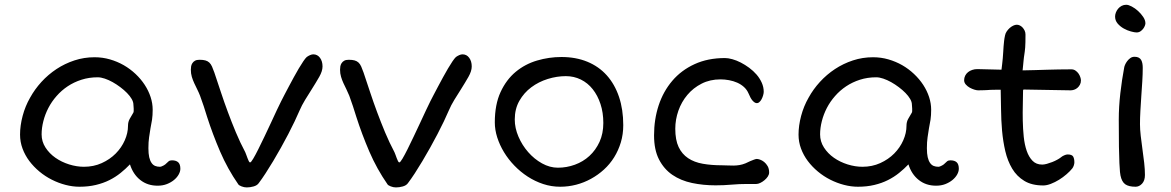

<svg xmlns="http://www.w3.org/2000/svg" viewBox="-20 -778 4957 813"><path d="M64.9 -208Q64.9 -246.1 75.9 -287.4Q86.9 -328.6 107.4 -364.3Q127 -399.9 155.5 -431.2Q184.1 -462.4 219.2 -485.6Q254.4 -508.8 295.2 -522.2Q335.9 -535.6 380.4 -535.6Q414.1 -535.6 445.3 -526.6Q476.6 -517.6 503.9 -502Q531.2 -486.3 554 -464.8Q576.7 -443.4 592.8 -418.7Q608.9 -394 617.7 -367.2Q626.5 -340.3 626.5 -313.5Q626.5 -289.6 623.8 -271.2Q621.1 -252.9 617.2 -234.9Q614.3 -216.3 611.3 -196.5Q608.4 -176.8 608.4 -150.4Q608.4 -127.4 611.8 -112.5Q615.2 -97.7 621.6 -88.4Q627.9 -79.1 637 -75.4Q646 -71.8 657.2 -71.8Q660.2 -71.8 664.6 -73.5Q668.9 -75.2 672.9 -77.4Q676.8 -79.6 679.7 -81.8Q682.6 -84 683.6 -85.4Q689 -90.8 694.1 -95Q699.2 -99.1 708 -99.1Q725.6 -99.1 734.6 -90.8Q743.7 -82.5 743.7 -63.5Q743.7 -51.8 736.6 -39.1Q729.5 -26.4 716.8 -15.9Q704.1 -5.4 686.5 1.5Q668.9 8.3 647.5 8.3Q604.5 8.3 574 -15.9Q543.5 -40 530.3 -82Q512.2 -63 490.7 -45.7Q469.2 -28.3 443.4 -15.4Q417.5 -2.4 386 5.1Q354.5 12.7 316.4 12.7Q287.6 12.7 257.6 4.9Q227.5 -2.9 199.5 -17.1Q171.4 -31.2 147 -51.5Q122.6 -71.8 104.2 -96.2Q85.9 -120.6 75.4 -148.9Q64.9 -177.2 64.9 -208ZM156.2 -209Q156.2 -178.7 172.6 -153.3Q189 -127.9 214.8 -109.9Q240.7 -91.8 272.7 -81.8Q304.7 -71.8 335.4 -71.8Q376.5 -71.8 410.9 -87.4Q445.3 -103 470 -127.9Q494.6 -152.8 508.3 -183.8Q522 -214.8 522 -245.1Q522 -262.2 529.5 -275.1Q537.1 -288.1 543.9 -299.8Q545.9 -302.2 546.1 -307.4Q546.4 -312.5 546.1 -318.1Q545.9 -323.7 545.4 -328.6Q544.9 -333.5 544.9 -335.4Q544.9 -346.2 537.6 -358.9Q530.3 -371.6 517.8 -384.3Q505.4 -397 489.5 -408.9Q473.6 -420.9 457 -430.2Q440.4 -439.5 423.8 -445.1Q407.2 -450.7 394 -450.7Q356.9 -450.7 325 -440.4Q293 -430.2 266.6 -412.6Q240.2 -395 219.5 -371.3Q198.7 -347.7 184.8 -320.8Q170.9 -293.9 163.6 -265.1Q156.2 -236.3 156.2 -209Z M989.3 2.9Q943.8 -62.5 912.1 -136.2Q880.4 -210 856.9 -283.2Q850.1 -305.2 842.8 -327.9Q835.4 -350.6 827.1 -372.6Q821.8 -386.2 815.2 -399.4Q808.6 -412.6 802.5 -425.8Q796.4 -439 792.2 -452.9Q788.1 -466.8 788.1 -482.9Q788.1 -489.7 789.3 -497.1Q790.5 -504.4 794.7 -510.7Q798.8 -517.1 805.9 -521Q813 -524.9 824.7 -524.9Q839.8 -524.9 849.6 -522.2Q859.4 -519.5 866.2 -513.2Q873 -506.8 877.7 -496.3Q882.3 -485.8 887.7 -470.7Q901.4 -430.2 915.3 -387.9Q929.2 -345.7 945.1 -303Q960.9 -260.3 978.8 -217.5Q996.6 -174.8 1018.6 -133.3Q1020.5 -129.4 1022.9 -122.3Q1025.4 -115.2 1028.1 -108.2Q1030.8 -101.1 1033.4 -95.7Q1036.1 -90.3 1039.1 -90.3Q1043 -90.3 1052.2 -106Q1061.5 -121.6 1073.7 -146Q1085.9 -170.4 1100.1 -200.2Q1114.3 -230 1127.7 -258.8Q1141.1 -287.6 1152.3 -311.8Q1163.6 -335.9 1170.4 -349.1Q1175.8 -359.9 1184.3 -376.2Q1192.9 -392.6 1203.1 -411.9Q1213.4 -431.2 1224.1 -450.9Q1234.9 -470.7 1245.1 -488Q1255.4 -505.4 1264.2 -518.3Q1272.9 -531.2 1278.8 -536.6Q1285.6 -541.5 1293 -544.7Q1300.3 -547.9 1306.6 -547.9Q1324.2 -547.9 1335 -533.2Q1345.7 -518.6 1345.7 -496.6Q1345.7 -477.1 1331.8 -452.6Q1317.9 -428.2 1299.3 -398.9Q1286.1 -378.4 1272 -355.2Q1257.8 -332 1248.5 -310.1Q1239.7 -289.6 1227.5 -263.9Q1215.3 -238.3 1200.7 -210.2Q1186 -182.1 1169.7 -152.8Q1153.3 -123.5 1137 -96.2Q1120.6 -68.8 1104.7 -44.4Q1088.9 -20 1075.2 -2Q1068.4 7.3 1053.7 11.5Q1039.1 15.6 1024.9 15.6Q1013.7 15.6 1002.7 11.2Q991.7 6.8 989.3 2.9Z M1621.1 2.9Q1575.7 -62.5 1543.9 -136.2Q1512.2 -210 1488.8 -283.2Q1481.9 -305.2 1474.6 -327.9Q1467.3 -350.6 1459 -372.6Q1453.6 -386.2 1447 -399.4Q1440.4 -412.6 1434.3 -425.8Q1428.2 -439 1424.1 -452.9Q1419.9 -466.8 1419.9 -482.9Q1419.9 -489.7 1421.1 -497.1Q1422.4 -504.4 1426.5 -510.7Q1430.7 -517.1 1437.7 -521Q1444.8 -524.9 1456.5 -524.9Q1471.7 -524.9 1481.4 -522.2Q1491.2 -519.5 1498 -513.2Q1504.9 -506.8 1509.5 -496.3Q1514.2 -485.8 1519.5 -470.7Q1533.2 -430.2 1547.1 -387.9Q1561 -345.7 1576.9 -303Q1592.8 -260.3 1610.6 -217.5Q1628.4 -174.8 1650.4 -133.3Q1652.3 -129.4 1654.8 -122.3Q1657.2 -115.2 1659.9 -108.2Q1662.6 -101.1 1665.3 -95.7Q1668 -90.3 1670.9 -90.3Q1674.8 -90.3 1684.1 -106Q1693.4 -121.6 1705.6 -146Q1717.8 -170.4 1731.9 -200.2Q1746.1 -230 1759.5 -258.8Q1772.9 -287.6 1784.2 -311.8Q1795.4 -335.9 1802.2 -349.1Q1807.6 -359.9 1816.2 -376.2Q1824.7 -392.6 1835 -411.9Q1845.2 -431.2 1856 -450.9Q1866.7 -470.7 1877 -488Q1887.2 -505.4 1896 -518.3Q1904.8 -531.2 1910.6 -536.6Q1917.5 -541.5 1924.8 -544.7Q1932.1 -547.9 1938.5 -547.9Q1956.1 -547.9 1966.8 -533.2Q1977.5 -518.6 1977.5 -496.6Q1977.5 -477.1 1963.6 -452.6Q1949.7 -428.2 1931.2 -398.9Q1918 -378.4 1903.8 -355.2Q1889.6 -332 1880.4 -310.1Q1871.6 -289.6 1859.4 -263.9Q1847.2 -238.3 1832.5 -210.2Q1817.9 -182.1 1801.5 -152.8Q1785.2 -123.5 1768.8 -96.2Q1752.4 -68.8 1736.6 -44.4Q1720.7 -20 1707 -2Q1700.2 7.3 1685.5 11.5Q1670.9 15.6 1656.7 15.6Q1645.5 15.6 1634.5 11.2Q1623.5 6.8 1621.1 2.9Z M2075.2 -259.8Q2075.2 -335.4 2099.6 -388.2Q2124 -440.9 2163.8 -473.9Q2203.6 -506.8 2254.2 -521.7Q2304.7 -536.6 2357.4 -536.6Q2418.5 -536.6 2467 -516.6Q2515.6 -496.6 2549.3 -459Q2583 -421.4 2601.1 -367.9Q2619.1 -314.5 2619.1 -248Q2619.1 -209.5 2608.9 -175.3Q2598.6 -141.1 2580.6 -112.1Q2562.5 -83 2537.4 -60.1Q2512.2 -37.1 2482.4 -20.8Q2452.6 -4.4 2419.4 4.2Q2386.2 12.7 2352.1 12.7Q2314.9 12.7 2280 1.2Q2245.1 -10.3 2214.4 -30.3Q2183.6 -50.3 2158 -76.9Q2132.3 -103.5 2114 -133.8Q2095.7 -164.1 2085.4 -196.3Q2075.2 -228.5 2075.2 -259.8ZM2159.7 -272Q2159.7 -235.8 2175.3 -199.5Q2190.9 -163.1 2216.6 -133.8Q2242.2 -104.5 2275.1 -86.2Q2308.1 -67.9 2342.3 -67.9Q2379.4 -67.9 2414.3 -80.6Q2449.2 -93.3 2475.8 -117.7Q2502.4 -142.1 2518.6 -177.2Q2534.7 -212.4 2534.7 -257.3Q2534.7 -301.3 2522.7 -337.6Q2510.7 -374 2489.7 -400.4Q2468.8 -426.8 2439.5 -441.2Q2410.2 -455.6 2376 -455.6Q2337.9 -455.6 2299.3 -443.6Q2260.7 -431.6 2229.7 -408.4Q2198.7 -385.3 2179.2 -351.1Q2159.7 -316.9 2159.7 -272Z M2749.5 -205.1Q2749.5 -272.5 2769 -331.8Q2788.6 -391.1 2826.7 -435.8Q2864.7 -480.5 2920.9 -506.3Q2977.1 -532.2 3049.8 -532.2Q3063.5 -532.2 3081.1 -527.3Q3098.6 -522.5 3116.7 -513.2Q3134.8 -503.9 3152.3 -491Q3169.9 -478 3183.6 -462.2Q3197.3 -446.3 3205.6 -427.7Q3213.9 -409.2 3213.9 -389.2Q3213.9 -383.3 3211.4 -374.5Q3209 -365.7 3204.8 -357.9Q3200.7 -350.1 3194.8 -345.2Q3189 -340.3 3181.9 -341.6Q3174.8 -342.8 3166.5 -352.1Q3158.2 -361.3 3149.4 -382.8Q3142.6 -398.4 3130.1 -409.7Q3117.7 -420.9 3101.6 -428Q3085.4 -435.1 3067.1 -438.5Q3048.8 -441.9 3030.8 -441.9Q2986.3 -441.9 2950.9 -423.8Q2915.5 -405.8 2890.6 -376.2Q2865.7 -346.7 2852.5 -309.1Q2839.4 -271.5 2839.4 -232.9Q2839.4 -185.5 2853.5 -155.5Q2867.7 -125.5 2893.8 -108.2Q2919.9 -90.8 2956.3 -84.5Q2992.7 -78.1 3037.1 -78.1Q3050.3 -78.1 3062.7 -77.4Q3075.2 -76.7 3087.2 -76.9Q3099.1 -77.1 3111.3 -79.1Q3123.5 -81.1 3136.7 -86.4Q3147.5 -91.3 3156.7 -95.7Q3165 -99.1 3172.9 -102.1Q3180.7 -105 3184.6 -105Q3189.5 -105 3198.2 -102.1Q3207 -99.1 3215.6 -92.3Q3224.1 -85.4 3230.5 -74.5Q3236.8 -63.5 3236.8 -47.4Q3236.8 -39.1 3231.2 -30.5Q3225.6 -22 3217 -14.9Q3208.5 -7.8 3199.2 -3.4Q3189.9 1 3182.6 1H3144Q3109.9 1 3077.4 3.9Q3044.9 6.8 3009.8 6.8Q2957.5 6.8 2910.2 -3.2Q2862.8 -13.2 2827.1 -37.6Q2791.5 -62 2770.5 -102.8Q2749.5 -143.6 2749.5 -205.1Z M3361.3 -208Q3361.3 -246.1 3372.3 -287.4Q3383.3 -328.6 3403.8 -364.3Q3423.3 -399.9 3451.9 -431.2Q3480.5 -462.4 3515.6 -485.6Q3550.8 -508.8 3591.6 -522.2Q3632.3 -535.6 3676.8 -535.6Q3710.4 -535.6 3741.7 -526.6Q3772.9 -517.6 3800.3 -502Q3827.6 -486.3 3850.3 -464.8Q3873 -443.4 3889.2 -418.7Q3905.3 -394 3914.1 -367.2Q3922.9 -340.3 3922.9 -313.5Q3922.9 -289.6 3920.2 -271.2Q3917.5 -252.9 3913.6 -234.9Q3910.6 -216.3 3907.7 -196.5Q3904.8 -176.8 3904.8 -150.4Q3904.8 -127.4 3908.2 -112.5Q3911.6 -97.7 3918 -88.4Q3924.3 -79.1 3933.3 -75.4Q3942.4 -71.8 3953.6 -71.8Q3956.5 -71.8 3960.9 -73.5Q3965.3 -75.2 3969.2 -77.4Q3973.1 -79.6 3976.1 -81.8Q3979 -84 3980 -85.4Q3985.4 -90.8 3990.5 -95Q3995.6 -99.1 4004.4 -99.1Q4022 -99.1 4031 -90.8Q4040 -82.5 4040 -63.5Q4040 -51.8 4033 -39.1Q4025.9 -26.4 4013.2 -15.9Q4000.5 -5.4 3982.9 1.5Q3965.3 8.3 3943.8 8.3Q3900.9 8.3 3870.4 -15.9Q3839.8 -40 3826.7 -82Q3808.6 -63 3787.1 -45.7Q3765.6 -28.3 3739.7 -15.4Q3713.9 -2.4 3682.4 5.1Q3650.9 12.7 3612.8 12.7Q3584 12.7 3554 4.9Q3523.9 -2.9 3495.8 -17.1Q3467.8 -31.2 3443.4 -51.5Q3418.9 -71.8 3400.6 -96.2Q3382.3 -120.6 3371.8 -148.9Q3361.3 -177.2 3361.3 -208ZM3452.6 -209Q3452.6 -178.7 3469 -153.3Q3485.4 -127.9 3511.2 -109.9Q3537.1 -91.8 3569.1 -81.8Q3601.1 -71.8 3631.8 -71.8Q3672.9 -71.8 3707.3 -87.4Q3741.7 -103 3766.4 -127.9Q3791 -152.8 3804.7 -183.8Q3818.4 -214.8 3818.4 -245.1Q3818.4 -262.2 3825.9 -275.1Q3833.5 -288.1 3840.3 -299.8Q3842.3 -302.2 3842.5 -307.4Q3842.8 -312.5 3842.5 -318.1Q3842.3 -323.7 3841.8 -328.6Q3841.3 -333.5 3841.3 -335.4Q3841.3 -346.2 3834 -358.9Q3826.7 -371.6 3814.2 -384.3Q3801.8 -397 3785.9 -408.9Q3770 -420.9 3753.4 -430.2Q3736.8 -439.5 3720.2 -445.1Q3703.6 -450.7 3690.4 -450.7Q3653.3 -450.7 3621.3 -440.4Q3589.4 -430.2 3563 -412.6Q3536.6 -395 3515.9 -371.3Q3495.1 -347.7 3481.2 -320.8Q3467.3 -293.9 3460 -265.1Q3452.6 -236.3 3452.6 -209Z M4397.5 7.3Q4349.1 7.3 4317.4 -12Q4285.6 -31.2 4266.1 -63.7Q4246.6 -96.2 4236.8 -137.9Q4227.1 -179.7 4223.1 -224.9Q4219.2 -270 4218.8 -314.9Q4218.3 -359.9 4217.3 -397.9Q4204.1 -397.9 4193.6 -397.9Q4183.1 -397.9 4172.9 -397.5Q4167 -397 4162.1 -396.7Q4157.2 -396.5 4151.6 -396.2Q4146 -396 4138.9 -395.8Q4131.8 -395.5 4121.6 -395.5Q4115.7 -395.5 4106 -398.4Q4096.2 -401.4 4086.4 -406.7Q4076.7 -412.1 4069.6 -420.2Q4062.5 -428.2 4062.5 -438.5Q4062.5 -448.7 4066.9 -457.5Q4071.3 -466.3 4078.9 -472.4Q4086.4 -478.5 4096.7 -481.9Q4106.9 -485.4 4118.2 -485.4L4220.7 -482.9Q4222.2 -495.1 4223.6 -507.3Q4225.1 -519.5 4226.1 -531.2Q4227.5 -545.4 4228 -557.6Q4228.5 -569.8 4229.5 -581.3Q4230.5 -592.8 4231.7 -604.2Q4232.9 -615.7 4235.8 -628.4Q4237.3 -636.7 4242.7 -644.8Q4248 -652.8 4255.1 -659.2Q4262.2 -665.5 4270.3 -669.4Q4278.3 -673.3 4285.6 -673.3Q4291.5 -673.3 4297.9 -670.4Q4304.2 -667.5 4309.6 -661.9Q4314.9 -656.2 4318.6 -648.7Q4322.3 -641.1 4322.3 -631.8Q4322.3 -612.3 4322 -599.1Q4321.8 -585.9 4321 -576.7Q4320.3 -567.4 4319.3 -560.5Q4318.4 -553.7 4317.4 -546.9Q4316.4 -541.5 4315.7 -535.4Q4314.9 -529.3 4314.2 -521.5Q4313.5 -513.7 4312.5 -503.7Q4311.5 -493.7 4310.1 -480Q4337.9 -480.5 4363 -481.2Q4388.2 -481.9 4412.6 -482.7Q4437 -483.4 4462.4 -483.9Q4487.8 -484.4 4516.6 -484.4Q4526.4 -484.4 4533.9 -479.2Q4541.5 -474.1 4546.6 -466.8Q4551.8 -459.5 4554.4 -451.4Q4557.1 -443.4 4557.1 -437.5Q4557.1 -427.2 4552.7 -419.2Q4548.3 -411.1 4542 -405.8Q4535.6 -400.4 4527.8 -397.9Q4520 -395.5 4513.7 -395.5L4314 -398.9Q4312 -397 4312 -394.5Q4312 -368.7 4311 -335.2Q4310.1 -301.8 4310.8 -267.1Q4311.5 -232.4 4314.9 -199Q4318.4 -165.5 4327.4 -139.4Q4336.4 -113.3 4352.1 -97.2Q4367.7 -81.1 4393.1 -81.1Q4401.4 -81.1 4412.8 -84.2Q4424.3 -87.4 4435.5 -91.8Q4446.8 -96.2 4456.5 -101.6Q4466.3 -106.9 4471.7 -111.3Q4477.1 -116.2 4485.8 -120.1Q4494.6 -124 4500.5 -124Q4519 -124 4524.2 -115Q4529.3 -106 4529.3 -90.3Q4529.3 -85 4526.9 -77.4Q4524.4 -69.8 4520.5 -64.9Q4511.2 -53.2 4496.3 -40.3Q4481.4 -27.3 4464.4 -16.8Q4447.3 -6.3 4429.7 0.5Q4412.1 7.3 4397.5 7.3Z M4792.5 -640.6Q4784.2 -640.6 4768.8 -644.8Q4753.4 -648.9 4738.5 -657.2Q4723.6 -665.5 4712.6 -678.2Q4701.7 -690.9 4701.7 -708Q4701.7 -716.3 4705.1 -725.1Q4708.5 -733.9 4714.6 -741.2Q4720.7 -748.5 4729.5 -753.2Q4738.3 -757.8 4749 -757.8Q4758.3 -757.8 4772.2 -750.5Q4786.1 -743.2 4798.8 -731.7Q4811.5 -720.2 4820.8 -706.3Q4830.1 -692.4 4830.1 -679.2Q4830.1 -675.8 4827.9 -669.4Q4825.7 -663.1 4821 -656.7Q4816.4 -650.4 4809.3 -645.5Q4802.2 -640.6 4792.5 -640.6ZM4724.6 -34.7Q4723.6 -38.6 4722.4 -49.8Q4721.2 -61 4720 -86.9Q4718.8 -112.8 4718 -157Q4717.3 -201.2 4717.3 -271Q4717.3 -325.7 4723.9 -383.1Q4730.5 -440.4 4740.2 -491.7Q4740.7 -496.1 4743.9 -503.7Q4747.1 -511.2 4752.7 -518.8Q4758.3 -526.4 4766.1 -532Q4773.9 -537.6 4784.2 -537.6Q4794.9 -537.6 4801.8 -533.9Q4808.6 -530.3 4812.3 -523.7Q4815.9 -517.1 4817.4 -508.5Q4818.8 -500 4818.8 -490.7Q4818.8 -464.8 4816.9 -433.8Q4814.9 -402.8 4812.7 -370.8Q4810.5 -338.9 4808.8 -308.1Q4807.1 -277.3 4807.1 -252.4Q4807.1 -230.5 4810.3 -202.6Q4813.5 -174.8 4817.6 -145.5Q4821.8 -116.2 4825 -88.1Q4828.1 -60.1 4828.1 -37.1Q4828.1 -13.2 4815.9 -0.2Q4803.7 12.7 4788.6 12.7Q4759.3 12.7 4744.6 2.2Q4730 -8.3 4724.6 -34.7Z"/></svg>

Font: Short Stack
Style: Regular
Weight: 400
Designer: James Grieshaber
Foundry: James Grieshaber
Version: Version 1.002